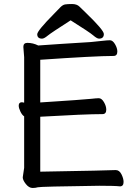

<svg xmlns="http://www.w3.org/2000/svg" viewBox="-20 -918 678 954"><path d="M142 16Q124 16 108.5 -3.5Q93 -23 93 -37L100 -84V-340Q90 -346 81.5 -363.5Q73 -381 73 -393Q73 -410 89 -410L100 -408V-634L96 -685Q96 -705 116 -705Q144 -705 170 -692Q265 -699 430 -709Q462 -712 488 -715Q514 -718 526 -718Q540 -718 551.5 -698.5Q563 -679 563 -662Q563 -640 544 -640Q456 -640 180 -621V-409Q397 -423 433 -427Q459 -430 471 -430Q485 -430 496.5 -410.5Q508 -391 508 -373Q508 -351 489 -351Q404 -351 180 -338V-65Q523 -71 555 -73Q573 -73 583.5 -52Q594 -31 594 -14Q594 8 576 8Q552 5 473 5Q179 9 168 12.5Q157 16 142 16ZM472 -726Q462 -726 443.5 -742Q425 -758 331 -817Q234 -755 216.5 -740.5Q199 -726 189 -726Q165 -726 165 -748Q165 -765 248 -849Q268 -870 280 -882Q292 -894 303.5 -896Q315 -898 338 -898Q362 -898 375 -885Q388 -872 408 -853Q496 -768 496 -749Q496 -726 472 -726Z"/></svg>

Font: LXGW WenKai Lite Medium
Style: Regular
Weight: 500
Designer: LXGW / Fontworks Inc.
Foundry: LXGW / Fontworks Inc.
Version: Version 1.511; March 25, 2025